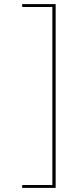

<svg xmlns="http://www.w3.org/2000/svg" viewBox="-20 -766 382 935"><path d="M251 149V-746H88V-732H235V135H88V149Z"/></svg>

Font: Josefin Slab Thin Thin
Style: Regular
Weight: 250
Version: Version 2.000